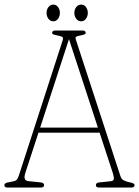

<svg xmlns="http://www.w3.org/2000/svg" viewBox="-24 -836 620 856"><path d="M172.5 -10.5Q172.5 0 158.5 0H9Q-4.5 0 -4.5 -10.5Q-4.5 -20 12.5 -23L35 -27.5Q49 -30 53.8 -38.8Q58.5 -47.5 64.5 -67L254.5 -653.5Q259 -666.5 255 -670.2Q251 -674 236.5 -677Q223 -679.5 215.8 -681.8Q208.5 -684 208.5 -689.5Q208.5 -700 222.5 -700H343.5Q358 -700 358 -689.5Q358 -684.5 351 -682Q344 -679.5 330.5 -677Q319 -675 315 -672Q311 -669 314.5 -658.5L513.5 -49Q517.5 -37.5 527.2 -32.2Q537 -27 555 -23Q576 -19.5 576 -10.5Q576 0 561.5 0H417.5Q403.5 0 403.5 -10.5Q403.5 -22 421 -23L469.5 -28Q481.5 -29 483.2 -37.2Q485 -45.5 479.5 -63L420 -244.5H147.5L89.5 -67Q83 -47.5 86.8 -38.2Q90.5 -29 106.5 -28L155.5 -23Q172.5 -22 172.5 -10.5ZM155 -267H412.5L283.5 -661.5ZM213.5 -741Q200.5 -741 192 -752.2Q183.5 -763.5 183.5 -778.5Q183.5 -793.5 192 -804.5Q200.5 -815.5 213.5 -815.5Q226.5 -815.5 234.8 -804.5Q243 -793.5 243 -778.5Q243 -763.5 234.8 -752.2Q226.5 -741 213.5 -741ZM338 -741Q324.5 -741 316 -752.2Q307.5 -763.5 307.5 -778.5Q307.5 -793.5 316 -804.5Q324.5 -815.5 338 -815.5Q351 -815.5 359.2 -804.5Q367.5 -793.5 367.5 -778.5Q367.5 -763.5 359.2 -752.2Q351 -741 338 -741Z"/></svg>

Font: Fraunces 144pt SuperSoft Thin
Style: Regular
Weight: 100
Version: Version 1.000;[0bf87f6ff]